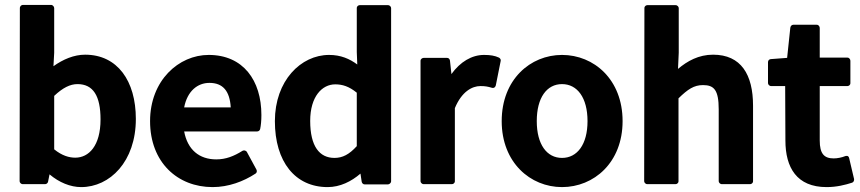

<svg xmlns="http://www.w3.org/2000/svg" viewBox="-20 -739 3506 783"><path d="M60 0C60 5 65 12 73 12H164C169 12 175 8 176 2L182 -28C221 5 267 24 311 24C428 24 534 -80 534 -254C534 -409 459 -516 327 -516C282 -516 237 -497 198 -469L201 -524V-706C201 -711 196 -719 188 -719H73C68 -719 61 -714 61 -706ZM201 -130V-348C236 -381 266 -396 296 -396C360 -396 390 -348 390 -252C390 -144 342 -96 287 -96C262 -96 233 -104 201 -130Z M592 -245C592 -77 704 24 847 24C912 24 973 1 1022 -31C1027 -34 1029 -41 1026 -47L987 -119C983 -126 974 -127 969 -124C934 -102 901 -89 862 -89C793 -89 745 -128 731 -203H1029C1034 -203 1040 -207 1041 -213C1044 -227 1046 -247 1046 -270C1046 -411 972 -515 831 -515C709 -515 592 -411 592 -245ZM731 -301C744 -368 786 -401 834 -401C889 -401 917 -368 921 -301Z M1101 -245C1101 -79 1184 24 1316 24C1367 24 1413 1 1450 -31L1455 2C1456 8 1461 13 1467 13H1562C1567 13 1575 8 1575 0V-706C1575 -711 1570 -718 1562 -718H1447C1442 -718 1435 -714 1435 -706V-528V-527L1437 -476C1406 -499 1370 -515 1322 -515C1207 -515 1101 -410 1101 -245ZM1245 -246C1245 -346 1294 -395 1347 -395C1376 -395 1403 -387 1435 -361V-143C1404 -109 1377 -95 1344 -95C1283 -95 1245 -142 1245 -246Z M1695 0C1695 5 1700 12 1708 12H1823C1828 12 1835 8 1835 0V-298C1863 -366 1906 -388 1939 -388C1959 -388 1969 -386 1986 -381C1996 -378 2001 -386 2002 -391L2022 -491C2023 -496 2020 -501 2015 -504C1998 -512 1980 -515 1954 -515C1904 -515 1857 -487 1821 -437L1815 -492C1814 -498 1810 -503 1803 -503H1708C1703 -503 1695 -499 1695 -491Z M2026 -245C2026 -76 2143 24 2272 24C2402 24 2519 -76 2519 -245C2519 -415 2402 -515 2272 -515C2143 -515 2026 -415 2026 -245ZM2169 -245C2169 -341 2210 -396 2272 -396C2334 -396 2376 -341 2376 -245C2376 -150 2334 -95 2272 -95C2210 -95 2169 -150 2169 -245Z M2607 0C2607 5 2612 12 2620 12H2735C2740 12 2747 8 2747 0V-338C2785 -375 2810 -392 2847 -392C2892 -392 2911 -372 2911 -293V0C2911 5 2916 12 2924 12H3039C3044 12 3051 8 3051 0V-308C3051 -435 3002 -516 2888 -516C2829 -516 2783 -490 2745 -458L2748 -524V-706C2748 -711 2743 -718 2735 -718H2620C2615 -718 2608 -714 2608 -706Z M3183 -166C3183 -56 3229 24 3351 24C3392 24 3427 15 3455 6C3461 4 3464 -3 3463 -9L3443 -94C3440 -107 3429 -103 3426 -102C3414 -97 3395 -93 3380 -93C3341 -93 3323 -112 3323 -166V-388H3436C3441 -388 3448 -392 3448 -400V-491C3448 -496 3444 -504 3436 -504H3323V-625C3323 -630 3319 -638 3311 -638H3215C3209 -638 3204 -633 3203 -626L3190 -503L3124 -498C3118 -498 3112 -493 3112 -486V-400C3112 -395 3117 -388 3125 -388H3182Z"/></svg>

Font: Falling Sky
Style: Bd
Weight: 700
Designer: Paul D. Hunt
Foundry: Adobe Systems Incorporated
Version: Version 1.02